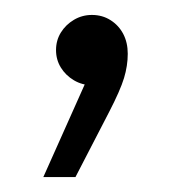

<svg xmlns="http://www.w3.org/2000/svg" viewBox="-20 -110 242 257"><path d="M38 127 101 -14 103 4Q90 4 79 -2.5Q68 -9 61.5 -19.5Q55 -30 55 -43Q55 -56 61.5 -66.5Q68 -77 79 -83.5Q90 -90 103 -90Q117 -90 128 -83Q139 -76 145 -64.5Q151 -53 151 -38Q151 -22 146 -5.5Q141 11 126 40L81 127Z"/></svg>

Font: Unbounded ExtraLight
Style: Regular
Weight: 250
Designer: Luke Prowse, Jean-Baptiste Morizot, Fátima Lázaro, Florian Runge
Foundry: NaN
Version: Version 1.701;gftools[0.9.28.dev5+ged2979d]